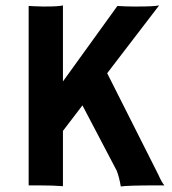

<svg xmlns="http://www.w3.org/2000/svg" viewBox="-20 -673 623 697"><path d="M208.5 2.9Q174.8 0 122.6 0H84V-651.4L103.5 -650.4Q124 -649.4 134.3 -649.4H148.4Q191.4 -649.4 208.5 -653.3V-377.4L406.2 -651.4Q437.5 -649.4 459 -649.4H485.8Q536.1 -649.4 557.6 -653.3L369.1 -407.2L554.7 -39.1Q566.4 -12.2 576.7 0H546.9Q443.8 0 418.5 3.9Q413.1 -28.8 403.8 -53.2L279.3 -290.5L208.5 -197.8Z"/></svg>

Font: Hammersmith One
Style: Regular
Weight: 400
Designer: Nicole Fally
Foundry: Nicole Fally
Version: Version 1.003